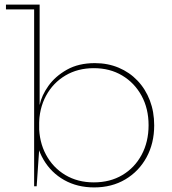

<svg xmlns="http://www.w3.org/2000/svg" viewBox="-20 -810 749 838"><path d="M129 3V-769H6V-790H153V-318L151 -275V-233L153 -186L140 3ZM391 8Q317.5 8 260.5 -24Q203.5 -56 170 -113Q136.5 -170 133 -244L150.5 -263Q150.5 -191 180.8 -134.8Q211 -78.5 265 -46.2Q319 -14 389.5 -14Q460.5 -14 514.2 -46Q568 -78 598.2 -134.5Q628.5 -191 628.5 -263.5Q628.5 -336 597.8 -392.2Q567 -448.5 513.2 -480.5Q459.5 -512.5 389.5 -512.5Q319.5 -512.5 265.5 -480.5Q211.5 -448.5 181 -392.2Q150.5 -336 150.5 -263L147.5 -353H153.5Q161.5 -393 191.2 -435Q221 -477 272 -505.8Q323 -534.5 394 -534.5Q450.5 -534.5 498 -514.5Q545.5 -494.5 580.2 -458Q615 -421.5 634 -371.8Q653 -322 653 -263Q653 -184.5 619.5 -123.2Q586 -62 527 -27Q468 8 391 8Z"/></svg>

Font: Hepta Slab ExtraLight ExtraLight
Style: Regular
Weight: 250
Version: Version 1.102